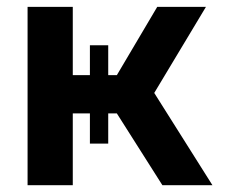

<svg xmlns="http://www.w3.org/2000/svg" viewBox="-20 -544 665 564"><path d="M433.1 -271 604 0H457L323.2 -210.9H297.9V-122.1H244.1V-210.9H193.8V0H61V-523.9H193.8V-323.2H244.1V-411.1H297.9V-323.2H323.2L441.9 -523.9H585Z"/></svg>

Font: Rawline
Style: Bold
Weight: 700
Designer: Matt McInerney, Pablo Impallari, Rodrigo Fuenzalida
Foundry: Matt McInerney, Pablo Impallari, Rodrigo Fuenzalida
Version: Version 4.020;PS 004.020;hotconv 1.0.88;makeotf.lib2.5.64775